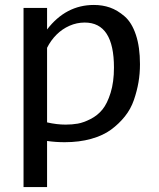

<svg xmlns="http://www.w3.org/2000/svg" viewBox="-20 -562 640 775"><path d="M545 -303Q545 -265 539 -230Q533 -195 520.5 -158.5Q508 -122 484 -92Q460 -62 428 -38.5Q396 -15 348 -1.5Q300 12 241 12Q204 12 170 7V193H75V-530H170V-443Q246 -542 359 -542Q394 -542 424 -531.5Q454 -521 483 -496Q512 -471 528.5 -421.5Q545 -372 545 -303ZM245 -59Q271 -59 294 -63Q317 -67 345.5 -81.5Q374 -96 393.5 -120Q413 -144 426.5 -187.5Q440 -231 440 -289Q440 -471 322 -471Q290 -471 260.5 -458Q231 -445 208 -422Q185 -399 170 -369V-68Q209 -59 245 -59Z"/></svg>

Font: Edlo
Style: Regular
Weight: 400
Monospace: yes
Version: Version 0.01